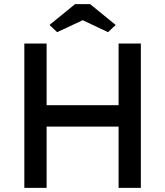

<svg xmlns="http://www.w3.org/2000/svg" viewBox="-20 -911 801 931"><path d="M98 0V-700H206V-401H555V-700H663V0H555V-297H206V0ZM257 -755 220 -790 344 -891H417L541 -790L504 -755L381 -813Z"/></svg>

Font: Lexend
Style: Regular
Weight: 400
Designer: Bonnie Shaver-Troup, Thomas Jockin
Foundry: Lexend
Version: Version 1.007; ttfautohint (v1.8.3)